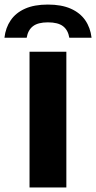

<svg xmlns="http://www.w3.org/2000/svg" viewBox="-62 -822 422 842"><path d="M67.5 0V-595H229V0ZM-42.5 -656.5Q-37.5 -700.5 -15 -733.2Q7.5 -766 48 -784Q88.5 -802 148 -802Q207.5 -802 248.2 -784Q289 -766 311.8 -733.2Q334.5 -700.5 339.5 -656.5H242Q236.5 -690 214.5 -707Q192.5 -724 148 -724Q104.5 -724 82.5 -707Q60.5 -690 55 -656.5Z"/></svg>

Font: Encode Sans SC Condensed Thin
Style: Bold
Weight: 700
Version: Version 3.002